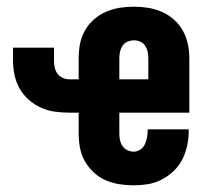

<svg xmlns="http://www.w3.org/2000/svg" viewBox="-20 -548 640 576"><path d="M381 8Q359 8 337.5 4.5Q316 1 296.5 -7.5Q277 -16 261 -31Q245 -46 234.5 -64.5Q224 -83 220 -104.5Q216 -126 216 -147V-210H189Q167 -210 145 -213Q123 -216 103 -225Q83 -234 66 -249Q49 -264 38.5 -283Q28 -302 23.5 -323.5Q19 -345 19 -367V-405H142V-367Q142 -357 144 -346.5Q146 -336 152 -327.5Q158 -319 168 -314.5Q178 -310 189 -310H216V-373Q216 -395 220 -416Q224 -437 234.5 -456Q245 -475 261.5 -489.5Q278 -504 297.5 -512.5Q317 -521 338.5 -524.5Q360 -528 382 -528Q403 -528 424.5 -524.5Q446 -521 465.5 -512.5Q485 -504 501.5 -489.5Q518 -475 528.5 -456Q539 -437 543.5 -416Q548 -395 548 -373V-210H338V-147Q338 -137 340 -127.5Q342 -118 347.5 -110Q353 -102 362 -97.5Q371 -93 381 -93Q391 -93 400.5 -99Q410 -105 414.5 -115Q419 -125 421 -135.5Q423 -146 423 -157V-160H546V-152Q546 -130 541 -108.5Q536 -87 526 -68Q516 -49 500 -34Q484 -19 464.5 -9Q445 1 423.5 4.5Q402 8 381 8ZM338 -310H425V-373Q425 -383 423 -392.5Q421 -402 415.5 -410.5Q410 -419 401 -423Q392 -427 382 -427Q372 -427 362.5 -423Q353 -419 347.5 -410.5Q342 -402 340 -392.5Q338 -383 338 -373Z"/></svg>

Font: Iosevka Heavy Extended
Style: Regular
Weight: 900
Width: 7
Monospace: yes
Designer: Belleve Invis
Foundry: Belleve Invis
Version: Version 32.5.0; ttfautohint (v1.8.4)